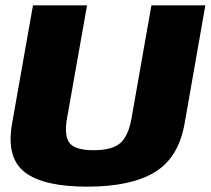

<svg xmlns="http://www.w3.org/2000/svg" viewBox="-20 -695 789 719"><path d="M306.5 4Q470 4 559.2 -50Q648.5 -104 671 -231L749 -675H547L472.5 -252Q461 -186 430.5 -159.2Q400 -132.5 330.5 -132.5Q261.5 -132.5 240.5 -159.5Q219.5 -186.5 231 -252L306 -675H103.5L25 -231Q3 -104 73 -50Q143 4 306.5 4Z"/></svg>

Font: Anybody UltraCondensed Thin ExtraBold
Style: Italic
Weight: 800
Italic angle: -10°
Version: Version 1.111